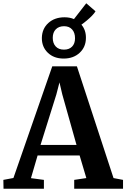

<svg xmlns="http://www.w3.org/2000/svg" viewBox="-40 -1152 770 1172"><path d="M42 -65.5 279 -747H429.5L653 -65L711 -54V0H413V-54L487 -65L446 -203H189.5L149 -64.5L228 -54V0H-18.5L-19.5 -54ZM427 -267.5 340 -576.5 323 -649 304 -575.5 207.5 -267.5ZM348.5 -794.5Q289 -794.5 252 -830Q215 -865.5 215.5 -920.5Q216.5 -976.5 255 -1011.5Q293.5 -1046.5 354 -1046.5Q386 -1046.5 411.5 -1035.5L486.5 -1132L543 -1083Q536 -1071 522 -1056.5Q508 -1042 491 -1027.8Q474 -1013.5 457 -1001.5Q485 -968.5 484.5 -921Q484.5 -865.5 446.5 -830Q408.5 -794.5 348.5 -794.5ZM350.5 -849Q382 -849 400 -867.5Q418 -886 418 -918.5Q418 -952.5 400.2 -972.2Q382.5 -992 351 -992Q319 -992 300.5 -973Q282 -954 282 -921Q282 -888 300 -868.5Q318 -849 350.5 -849Z"/></svg>

Font: Merriweather 36pt
Style: Bold
Weight: 700
Designer: Eben Sorkin
Foundry: Eben Sorkin
Version: Version 2.100